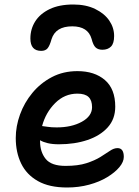

<svg xmlns="http://www.w3.org/2000/svg" viewBox="-20 -823 617 853"><path d="M278 10Q199 10 148.5 -18.5Q98 -47 74 -96.5Q50 -146 50 -210Q50 -262 69 -314.5Q88 -367 124 -410.5Q160 -454 210.5 -480.5Q261 -507 324 -507Q400 -507 446 -467.5Q492 -428 492 -349Q492 -294 458.5 -257Q425 -220 368.5 -201Q312 -182 242 -182Q213 -182 192 -187Q171 -192 158 -200V-195Q158 -148 183 -117Q208 -86 271 -86Q327 -86 364 -98Q401 -110 426 -125.5Q451 -141 468.5 -153Q486 -165 502 -165Q530 -165 530 -126Q530 -104 510.5 -80.5Q491 -57 456.5 -36Q422 -15 376 -2.5Q330 10 278 10ZM324 -407Q267 -407 225 -365Q183 -323 167 -263Q177 -262 192.5 -259.5Q208 -257 232 -257Q298 -257 343.5 -282Q389 -307 389 -347Q389 -377 373.5 -392Q358 -407 324 -407ZM306 -803Q362 -803 403 -783Q444 -763 465.5 -731.5Q487 -700 487 -663Q487 -630 473 -616Q459 -602 435 -602Q416 -602 405 -612Q394 -622 387 -650Q371 -706 301 -706Q227 -706 209 -649Q201 -620 191.5 -608.5Q182 -597 163 -597Q115 -597 115 -652Q115 -694 136.5 -728Q158 -762 200.5 -782.5Q243 -803 306 -803Z"/></svg>

Font: Shantell Sans Normal
Style: Regular
Weight: 500
Designer: Stephen Nixon, Anya Danilova, Shantell Martin
Foundry: Arrow Type
Version: Version 1.009;[a7da0bfa3]